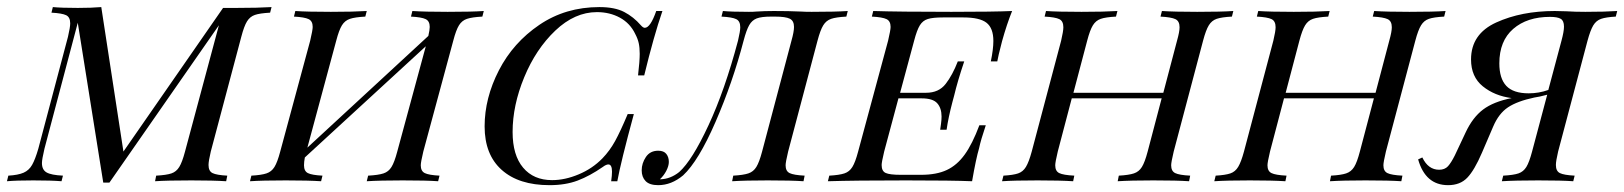

<svg xmlns="http://www.w3.org/2000/svg" viewBox="-49 -522 4678 553"><path d="M733.1 -501.6 729 -485.5Q699.2 -483.9 685.1 -479Q671 -474.2 662.5 -460.5Q654 -446.8 646 -416.1L558.1 -85.5Q551.6 -58.1 551.6 -46.8Q551.6 -29 563.3 -23.4Q575 -17.7 605.6 -16.1L602.4 0Q565.3 -2.4 502.4 -2.4Q431.5 -2.4 397.6 0L400.8 -16.1Q430.6 -17.7 444.8 -22.6Q458.9 -27.4 467.3 -41.1Q475.8 -54.8 483.9 -85.5L581.5 -449.2L266.1 4H248.4L175 -456.5L79 -93.5Q71.8 -62.9 71.8 -52.4Q71.8 -33.1 85.1 -25.4Q98.4 -17.7 132.3 -16.1L128.2 0Q99.2 -2.4 46.8 -2.4Q-2.4 -2.4 -29 0L-25 -16.1Q3.2 -17.7 19 -24.6Q34.7 -31.5 43.5 -47.2Q52.4 -62.9 61.3 -93.5L146.8 -416.1Q153.2 -443.5 153.2 -454.8Q153.2 -472.6 141.5 -478.2Q129.8 -483.9 99.2 -485.5L103.2 -501.6Q128.2 -499.2 175 -499.2Q214.5 -499.2 242.7 -501.6L306.5 -85.5L593.5 -499.2H632.3Q694.4 -499.2 733.1 -501.6Z M1344.4 -490.3 1340.3 -474.2Q1310.5 -472.6 1296 -467.7Q1281.5 -462.9 1273 -449.2Q1264.5 -435.5 1256.5 -404.8L1170.2 -85.5Q1162.9 -54.8 1162.9 -46Q1162.9 -29 1174.6 -23.4Q1186.3 -17.7 1216.9 -16.1L1212.9 0Q1180.6 -2.4 1110.5 -2.4Q1046 -2.4 1007.3 0L1011.3 -16.1Q1041.1 -17.7 1055.6 -22.6Q1070.2 -27.4 1078.6 -41.1Q1087.1 -54.8 1095.2 -85.5L1177.4 -388.7L829 -68.5Q826.6 -55.6 826.6 -46Q826.6 -29 837.9 -23.4Q849.2 -17.7 879.8 -16.1L875.8 0Q839.5 -2.4 774.2 -2.4Q706.5 -2.4 671 0L675 -16.1Q704 -17.7 718.5 -22.6Q733.1 -27.4 741.5 -41.1Q750 -54.8 758.1 -85.5L844.4 -404.8Q851.6 -435.5 851.6 -444.4Q851.6 -461.3 839.9 -466.9Q828.2 -472.6 797.6 -474.2L801.6 -490.3Q834.7 -487.9 904 -487.9Q968.5 -487.9 1007.3 -490.3L1003.2 -474.2Q973.4 -472.6 958.9 -467.7Q944.4 -462.9 935.9 -449.2Q927.4 -435.5 919.4 -404.8L836.3 -96.8L1184.7 -418.5Q1188.7 -436.3 1188.7 -444.4Q1188.7 -461.3 1177 -466.9Q1165.3 -472.6 1134.7 -474.2L1138.7 -490.3Q1175 -487.9 1240.3 -487.9Q1309.7 -487.9 1344.4 -490.3Z M1346.8 -158.1Q1346.8 -239.5 1387.9 -319.4Q1429 -399.2 1504.4 -450.4Q1579.8 -501.6 1677.4 -501.6Q1721.8 -501.6 1748.8 -487.5Q1775.8 -473.4 1796.8 -449.2Q1803.2 -441.9 1808.1 -441.9Q1824.2 -441.9 1841.1 -490.3H1858.9Q1833.9 -417.7 1806.5 -304.8H1788.7Q1793.5 -346 1793.5 -366.9Q1793.5 -384.7 1790.7 -397.6Q1787.9 -410.5 1780.6 -424.2Q1766.1 -454.8 1736.7 -471Q1707.3 -487.1 1670.2 -487.1Q1606.5 -487.1 1550.4 -433.9Q1494.4 -380.6 1460.9 -299.6Q1427.4 -218.5 1427.4 -141.9Q1427.4 -75 1457.7 -39.1Q1487.9 -3.2 1541.1 -3.2Q1578.2 -3.2 1617.7 -19.8Q1657.3 -36.3 1686.3 -66.1Q1707.3 -87.9 1722.6 -115.7Q1737.9 -143.5 1758.9 -193.5H1776.6Q1738.7 -54 1729 0H1711.3Q1713.7 -16.9 1713.7 -27.4Q1713.7 -48.4 1703.2 -48.4Q1696.8 -48.4 1687.1 -41.1Q1650 -15.3 1614.9 -2Q1579.8 11.3 1533.9 11.3Q1445.2 11.3 1396 -32.7Q1346.8 -76.6 1346.8 -158.1Z M2076.6 -404.8Q2083.1 -432.3 2083.1 -443.5Q2083.1 -461.3 2071.4 -466.9Q2059.7 -472.6 2029 -474.2L2033.1 -490.3Q2058.1 -487.9 2108.1 -487.9Q2121 -487.9 2129 -488.7Q2153.2 -490.3 2179.8 -490.3Q2223.4 -490.3 2258.9 -488.7Q2270.2 -487.9 2288.7 -487.9Q2358.1 -487.9 2392.7 -490.3L2388.7 -474.2Q2358.9 -472.6 2344.8 -467.7Q2330.6 -462.9 2322.2 -449.2Q2313.7 -435.5 2305.6 -404.8L2221 -85.5Q2213.7 -54.8 2213.7 -46Q2213.7 -29 2225.4 -23.4Q2237.1 -17.7 2268.5 -16.1L2265.3 0Q2231.5 -2.4 2162.1 -2.4Q2097.6 -2.4 2059.7 0L2062.9 -16.1Q2091.9 -17.7 2106.5 -22.6Q2121 -27.4 2129.4 -41.1Q2137.9 -54.8 2146 -85.5L2230.6 -404.8Q2237.9 -430.6 2237.9 -444.4Q2237.9 -462.1 2225.8 -468.1Q2213.7 -474.2 2183.1 -474.2H2171.8Q2144.4 -474.2 2130.6 -469Q2116.9 -463.7 2108.9 -449.6Q2100.8 -435.5 2092.7 -404.8Q2061.3 -284.7 2012.1 -171.4Q1962.9 -58.1 1918.5 -16.9Q1884.7 11.3 1846.8 11.3Q1821.8 11.3 1810.5 -0.4Q1799.2 -12.1 1799.2 -31.5Q1799.2 -51.6 1811.3 -69.8Q1823.4 -87.9 1846.8 -87.9Q1862.9 -87.9 1870.2 -78.6Q1877.4 -69.4 1877.4 -55.6Q1877.4 -44.4 1870.2 -30.2Q1862.9 -16.1 1851.6 -5.6H1853.2Q1882.3 -6.5 1907.3 -26.6Q1944.4 -59.7 1991.5 -160.9Q2038.7 -262.1 2076.6 -404.8Z M2866.1 -490.3Q2850.8 -452.4 2837.1 -403.2Q2825 -356.5 2823.4 -345.2H2804.8Q2812.1 -380.6 2812.1 -404Q2812.1 -441.1 2792.3 -456.5Q2772.6 -471.8 2725.8 -471.8H2666.9Q2637.9 -471.8 2623.4 -467.3Q2608.9 -462.9 2600.4 -449.2Q2591.9 -435.5 2583.9 -404.8L2543.5 -254.8H2618.5Q2654.8 -254.8 2674.6 -280.2Q2694.4 -305.6 2709.7 -345.2H2728.2Q2708.9 -287.9 2699.2 -246.8L2694.4 -229Q2682.3 -183.1 2677.4 -148.4H2658.9Q2659.7 -153.2 2661.3 -165.3Q2662.9 -177.4 2662.9 -186.3Q2662.9 -210.5 2650.4 -224.6Q2637.9 -238.7 2605.6 -238.7H2538.7L2497.6 -85.5Q2490.3 -54.8 2490.3 -46.8Q2490.3 -29 2502 -23.8Q2513.7 -18.5 2545.2 -18.5H2604Q2648.4 -18.5 2677.8 -32.3Q2707.3 -46 2729.4 -76.6Q2751.6 -107.3 2771.8 -161.3H2790.3Q2775.8 -118.5 2771 -95.2Q2762.1 -65.3 2750.8 0Q2694.4 -2.4 2561.3 -2.4Q2412.1 -2.4 2335.5 0L2339.5 -16.1Q2368.5 -17.7 2383.1 -22.6Q2397.6 -27.4 2406 -41.1Q2414.5 -54.8 2422.6 -85.5L2508.9 -404.8Q2516.1 -435.5 2516.1 -444.4Q2516.1 -461.3 2504.4 -466.9Q2492.7 -472.6 2462.1 -474.2L2466.1 -490.3Q2541.9 -487.9 2691.1 -487.9Q2812.9 -487.9 2866.1 -490.3Z M3503.2 -490.3 3499.2 -474.2Q3469.4 -472.6 3455.2 -467.7Q3441.1 -462.9 3432.7 -449.2Q3424.2 -435.5 3416.1 -404.8L3331.5 -85.5Q3324.2 -54.8 3324.2 -46Q3324.2 -29 3335.9 -23.4Q3347.6 -17.7 3379 -16.1L3375.8 0Q3341.9 -2.4 3272.6 -2.4Q3208.1 -2.4 3170.2 0L3173.4 -16.1Q3202.4 -17.7 3216.9 -22.6Q3231.5 -27.4 3239.9 -41.1Q3248.4 -54.8 3256.5 -85.5L3296.8 -238.7H3037.9L2997.6 -85.5Q2990.3 -54.8 2990.3 -46Q2990.3 -29 3002 -23.4Q3013.7 -17.7 3045.2 -16.1L3041.9 0Q3004.8 -2.4 2939.5 -2.4Q2872.6 -2.4 2837.1 0L2841.1 -16.1Q2869.4 -17.7 2883.5 -22.6Q2897.6 -27.4 2906 -41.5Q2914.5 -55.6 2922.6 -85.5L3007.3 -404.8Q3013.7 -432.3 3013.7 -443.5Q3013.7 -461.3 3002 -466.9Q2990.3 -472.6 2959.7 -474.2L2963.7 -490.3Q2996.8 -487.9 3066.1 -487.9Q3130.6 -487.9 3169.4 -490.3L3165.3 -474.2Q3135.5 -472.6 3121.4 -467.7Q3107.3 -462.9 3098.8 -449.2Q3090.3 -435.5 3082.3 -404.8L3042.7 -254.8H3301.6L3341.1 -404.8Q3348.4 -430.6 3348.4 -443.5Q3348.4 -461.3 3336.3 -466.9Q3324.2 -472.6 3293.5 -474.2L3297.6 -490.3Q3333.9 -487.9 3399.2 -487.9Q3467.7 -487.9 3503.2 -490.3Z M4114.5 -490.3 4110.5 -474.2Q4080.6 -472.6 4066.5 -467.7Q4052.4 -462.9 4044 -449.2Q4035.5 -435.5 4027.4 -404.8L3942.7 -85.5Q3935.5 -54.8 3935.5 -46Q3935.5 -29 3947.2 -23.4Q3958.9 -17.7 3990.3 -16.1L3987.1 0Q3953.2 -2.4 3883.9 -2.4Q3819.4 -2.4 3781.5 0L3784.7 -16.1Q3813.7 -17.7 3828.2 -22.6Q3842.7 -27.4 3851.2 -41.1Q3859.7 -54.8 3867.7 -85.5L3908.1 -238.7H3649.2L3608.9 -85.5Q3601.6 -54.8 3601.6 -46Q3601.6 -29 3613.3 -23.4Q3625 -17.7 3656.5 -16.1L3653.2 0Q3616.1 -2.4 3550.8 -2.4Q3483.9 -2.4 3448.4 0L3452.4 -16.1Q3480.6 -17.7 3494.8 -22.6Q3508.9 -27.4 3517.3 -41.5Q3525.8 -55.6 3533.9 -85.5L3618.5 -404.8Q3625 -432.3 3625 -443.5Q3625 -461.3 3613.3 -466.9Q3601.6 -472.6 3571 -474.2L3575 -490.3Q3608.1 -487.9 3677.4 -487.9Q3741.9 -487.9 3780.6 -490.3L3776.6 -474.2Q3746.8 -472.6 3732.7 -467.7Q3718.5 -462.9 3710.1 -449.2Q3701.6 -435.5 3693.5 -404.8L3654 -254.8H3912.9L3952.4 -404.8Q3959.7 -430.6 3959.7 -443.5Q3959.7 -461.3 3947.6 -466.9Q3935.5 -472.6 3904.8 -474.2L3908.9 -490.3Q3945.2 -487.9 4010.5 -487.9Q4079 -487.9 4114.5 -490.3Z M4608.9 -490.3 4604.8 -474.2Q4576.6 -472.6 4562.5 -467.7Q4548.4 -462.9 4539.9 -448.8Q4531.5 -434.7 4523.4 -404.8L4438.7 -85.5Q4432.3 -58.1 4432.3 -46.8Q4432.3 -29 4444 -23.4Q4455.6 -17.7 4486.3 -16.1L4482.3 0Q4450 -2.4 4381.5 -2.4Q4315.3 -2.4 4276.6 0L4280.6 -16.1Q4310.5 -17.7 4324.6 -22.6Q4338.7 -27.4 4347.2 -41.1Q4355.6 -54.8 4363.7 -85.5L4407.3 -249.2Q4383.1 -242.7 4370.2 -241.1Q4321 -230.6 4294.4 -212.9Q4267.7 -195.2 4251.6 -157.3L4219.4 -82.3Q4197.6 -31.5 4177 -10.1Q4156.5 11.3 4121.8 11.3Q4056.5 11.3 4035.5 -62.9L4047.6 -68.5Q4064.5 -33.1 4096 -33.1Q4112.1 -33.1 4121.4 -43.1Q4130.6 -53.2 4141.1 -74.2L4172.6 -141.1Q4192.7 -183.9 4222.6 -206.5Q4252.4 -229 4304.8 -239.5Q4255.6 -246 4221.8 -273.4Q4187.9 -300.8 4187.9 -350.8Q4187.9 -424.2 4260.5 -457.3Q4333.1 -490.3 4429 -490.3L4462.1 -489.5Q4487.9 -487.9 4516.9 -487.9Q4573.4 -487.9 4608.9 -490.3ZM4455.6 -445.2Q4455.6 -462.1 4446.4 -467.7Q4437.1 -473.4 4415.3 -473.4Q4349.2 -473.4 4309.3 -438.7Q4269.4 -404 4269.4 -339.5Q4269.4 -296 4289.5 -274.6Q4309.7 -253.2 4354 -253.2Q4383.1 -253.2 4410.5 -262.9L4448.4 -404.8Q4455.6 -431.5 4455.6 -445.2Z"/></svg>

Font: Playfair Display SC
Style: Italic
Weight: 400
Italic angle: -14°
Designer: Claus Eggers Sørensen
Foundry: Claus Eggers Sørensen
Version: Version 1.202; ttfautohint (v1.6)